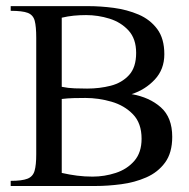

<svg xmlns="http://www.w3.org/2000/svg" viewBox="-20 -619 628 639"><path d="M553.2 -163.6Q553.2 -110.4 529.3 -77.9Q505.4 -45.4 466.8 -28.6Q428.2 -11.7 383.5 -5.9Q338.9 0 297.9 0H15.6V-17.1Q53.2 -17.1 71.3 -24.2Q89.4 -31.2 95 -50.3Q100.6 -69.3 100.6 -105.5V-493.2Q100.6 -530.8 95.5 -550Q90.3 -569.3 72.3 -576.2Q54.2 -583 15.6 -583V-598.6H273.4Q314.5 -598.6 358.6 -592.8Q402.8 -586.9 441.2 -570.6Q479.5 -554.2 503.2 -522.5Q526.9 -490.7 526.9 -438.5Q526.9 -388.2 495.1 -354.2Q463.4 -320.3 418 -305.7Q477.5 -295.4 515.4 -261.7Q553.2 -228 553.2 -163.6ZM433.1 -442.9Q433.1 -489.7 408 -517.3Q382.8 -544.9 344.5 -556.9Q306.2 -568.8 266.6 -568.8Q246.1 -568.8 225.8 -566.9Q205.6 -564.9 185.5 -560.1V-330.1Q207 -325.7 228.3 -325Q249.5 -324.2 270 -324.2Q311.5 -324.2 348.6 -333.7Q385.7 -343.3 409.4 -369.1Q433.1 -395 433.1 -442.9ZM451.2 -157.2Q451.2 -209 422.6 -238.5Q394 -268.1 351.1 -280.5Q308.1 -293 264.2 -293Q245.6 -293 225.3 -292.5Q205.1 -292 185.5 -289.6V-43.5Q211.4 -37.6 236.6 -34.4Q261.7 -31.2 288.1 -31.2Q327.6 -31.2 365.2 -43.5Q402.8 -55.7 427 -83.5Q451.2 -111.3 451.2 -157.2Z"/></svg>

Font: Scheherazade New
Style: Regular
Weight: 400
Designer: SIL International
Foundry: SIL International
Version: Version 4.000